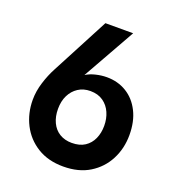

<svg xmlns="http://www.w3.org/2000/svg" viewBox="-130 -802 833 915"><g transform="rotate(20 286.5 -344.5)"><path d="M292.2 -108.8Q332.2 -108.8 358.2 -125.9Q384.2 -143 397.4 -172.4Q410.5 -201.8 410.5 -238Q410.5 -274.5 397.2 -304.6Q384 -334.8 357.8 -353.2Q331.5 -371.8 292.8 -371.8Q257.5 -371.8 231.2 -354.6Q205 -337.5 190.4 -308Q175.8 -278.5 175.8 -239.2Q175.8 -200.5 189.8 -170.8Q203.8 -141 230.2 -124.9Q256.8 -108.8 292.2 -108.8ZM292.2 10.8Q215.8 10.8 160.8 -23.2Q105.8 -57.2 76.8 -114.1Q47.8 -171 47.8 -239.2Q47.8 -282.2 61.8 -327.1Q75.8 -372 94.8 -407.5L248.5 -700H389.2L239 -433.5Q259.8 -446.8 288.2 -453.6Q316.8 -460.5 343.8 -460.5Q400 -460.5 444 -433.6Q488 -406.8 513.2 -356.6Q538.5 -306.5 538.5 -238Q538.5 -169.5 509.1 -113Q479.8 -56.5 425.1 -22.9Q370.5 10.8 292.2 10.8Z"/></g></svg>

Font: Haskoy
Style: Regular
Weight: 400
Designer: Ertekin Erdin
Foundry: Ertekin Erdin
Version: Version 1.500